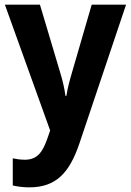

<svg xmlns="http://www.w3.org/2000/svg" viewBox="-20 -567 564 827"><path d="M1 -547 196 -5 185 27C164 88 141 121 87 121C68 121 49 118 35 115V232C54 236 77 240 106 240C221 240 279 178 322 51L523 -547H375L289 -251C279 -217 270 -182 266 -154H262C258 -184 250 -220 240 -252L152 -547Z"/></svg>

Font: Noto Sans Lao Looped SemiCondensed
Style: Bold
Weight: 700
Width: 4
Designer: Mark Frömberg, Ben Mitchell
Foundry: The Fontpad Ltd
Version: Version 1.002